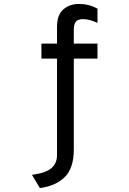

<svg xmlns="http://www.w3.org/2000/svg" viewBox="-20 -732 656 973"><path d="M142 154Q212 145 240.5 120Q269 95 269 54V-435H190V-511H269V-596Q269 -657 301 -684.5Q333 -712 380 -712Q431 -712 474 -688V-616Q433 -635 401 -635Q373 -635 363.5 -621Q354 -607 354 -581V-511H474V-435H354V26Q354 121 307.5 166Q261 211 182 221Z"/></svg>

Font: Overpass Mono
Style: Regular
Weight: 400
Monospace: yes
Designer: Delve Withrington, Dave Bailey
Foundry: Delve Fonts
Version: Version 1.000;DELV;Overpass